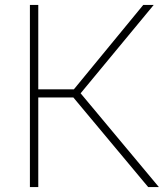

<svg xmlns="http://www.w3.org/2000/svg" viewBox="-20 -760 668 780"><path d="M101.5 0V-740H135.5V-397H280L562 -740H604.5L307.5 -381L625.5 0H582L278 -364H135.5V0Z"/></svg>

Font: Encode Sans SemiExpanded SemiExpanded Thin
Style: Regular
Weight: 100
Width: 6
Designer: Multiple Designers
Foundry: Impallari Type
Version: Version 3.000; ttfautohint (v1.8.3) -l 8 -r 50 -G 200 -x 14 